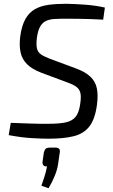

<svg xmlns="http://www.w3.org/2000/svg" viewBox="-20 -722 600 1016"><path d="M331 -702Q381 -701 433.5 -697Q486 -693 535 -682L526 -618Q492 -620 459.5 -621Q427 -622 395 -622.5Q363 -623 329 -623Q295 -623 268.5 -621.5Q242 -620 223 -611Q204 -602 192 -580.5Q180 -559 175 -520Q171 -486 175.5 -466Q180 -446 196.5 -434.5Q213 -423 244 -411L379 -361Q431 -342 458 -316.5Q485 -291 492.5 -254.5Q500 -218 493 -167Q483 -92 453.5 -53.5Q424 -15 371 -1.5Q318 12 236 12Q205 12 150 9Q95 6 26 -7L37 -72Q96 -70 132 -68.5Q168 -67 192 -67Q216 -67 237 -67Q294 -67 328.5 -74.5Q363 -82 381 -105Q399 -128 405 -176Q410 -212 405 -231.5Q400 -251 383.5 -263Q367 -275 336 -286L199 -337Q151 -355 124 -381.5Q97 -408 89 -444.5Q81 -481 87 -529Q95 -587 114.5 -621.5Q134 -656 165 -673.5Q196 -691 237.5 -696.5Q279 -702 331 -702ZM272 59Q287 59 293 65.5Q299 72 296 87L288 142Q284 174 269.5 209Q255 244 237 274L199 261Q208 235 215.5 212Q223 189 229 158Q216 160 210 153Q204 146 205 135L212 85Q216 70 222.5 64.5Q229 59 248 59Z"/></svg>

Font: Exo 2
Style: Italic
Weight: 400
Italic angle: -8°
Designer: Natanael Gama
Foundry: Natanael Gama
Version: Version 2.010